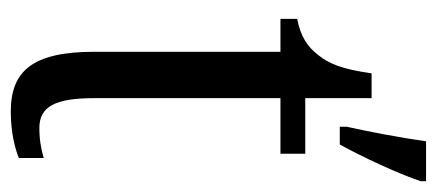

<svg xmlns="http://www.w3.org/2000/svg" viewBox="-247 -553 810 356"><g transform="rotate(90 158.0 -375.0)"><path d="M215 -613V-600H248C271 -642 302 -708 316 -750V-760H242C235 -711 225 -658 215 -613ZM187 10C226 10 256 2 273 -5V-51C255 -46 239 -43 217 -43C178 -43 162 -72 162 -144V-490H265V-536H162V-659H116C108 -603 98 -580 82 -560C66 -539 46 -527 15 -521V-490H76V-145C76 -30 112 10 187 10Z"/></g></svg>

Font: Noto Serif Armenian ExtraCondensed
Style: Regular
Weight: 400
Width: 2
Designer: Monotype Design Team
Foundry: Monotype Imaging Inc.
Version: Version 2.008